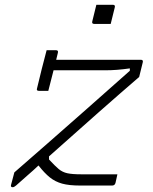

<svg xmlns="http://www.w3.org/2000/svg" viewBox="-20 -776 640 803"><path d="M175 -566H214Q225 -566 222 -555Q219 -543 215 -526H569Q580 -526 577 -515L562 -454Q484 -387 390 -304Q296 -221 185 -122V-109Q210 -82 225.5 -69Q241 -56 261.5 -51.5Q282 -47 319 -47H471Q469 -37 466.5 -26.5Q464 -16 463 -11Q460 0 449 0H315Q269 0 240 -8Q211 -16 188.5 -34Q166 -52 141 -84Q119 -63 95 -42.5Q71 -22 47 0Q39 7 33 7Q24 7 26 -2L40 -55Q100 -107 177.5 -175Q255 -243 343.5 -321Q432 -399 523 -480V-490Q495 -486 470 -484Q445 -482 419 -482H204Q198 -459 192.5 -437Q187 -415 182 -396H143Q131 -396 135 -407Q143 -442 154.5 -487Q166 -532 175 -566ZM383 -756H452Q463 -756 460 -745L443 -676H374Q363 -676 366 -687Z"/></svg>

Font: Recursive Mn Lnr St Lt
Style: Italic
Weight: 300
Italic angle: -15°
Monospace: yes
Version: Version 1.079;hotconv 1.0.112;makeotfexe 2.5.65598; ttfautoh